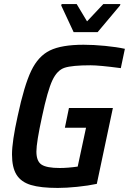

<svg xmlns="http://www.w3.org/2000/svg" viewBox="-20 -916 634 944"><path d="M39 -157Q39 -220 67 -346Q99 -496 133.5 -568Q168 -640 225.5 -668Q283 -696 391 -696Q439 -696 496 -690.5Q553 -685 594 -676L574 -581Q468 -595 425 -595Q335 -595 298 -583Q261 -571 237.5 -521Q214 -471 187 -344Q159 -216 159 -171Q159 -123 184.5 -106.5Q210 -90 274 -90Q313 -90 362 -97L403 -288H299L319 -385H535L456 -12Q414 -3 360 2.5Q306 8 264 8Q180 8 132 -6.5Q84 -21 61.5 -56.5Q39 -92 39 -157ZM342 -758 281 -889 283 -896H357L408 -811L488 -896H572L570 -889L460 -758Z"/></svg>

Font: Saira Semi Condensed Medium
Style: Italic
Weight: 500
Width: 4
Italic angle: -12°
Designer: Hector Gatti with collaboration of the Omnibus-Type team
Foundry: Omnibus-Type
Version: Version 1.001; ttfautohint (v1.8)